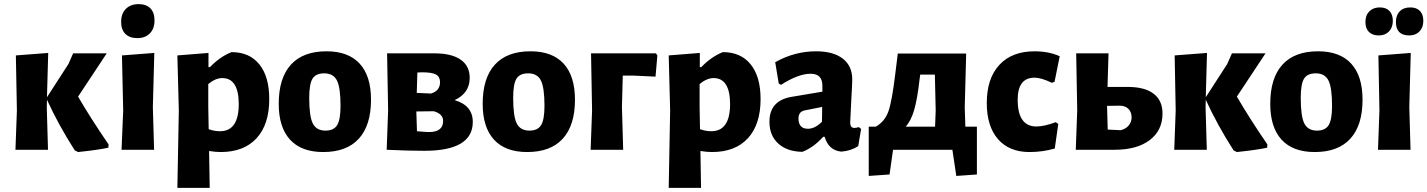

<svg xmlns="http://www.w3.org/2000/svg" viewBox="-20 -727 6929 932"><path d="M55 0 62 -191 57 -458 214 -470 208 -255 312 -416 335 -468H498L359 -258Q420 -153 507 -26L506 -10Q455 1 359 11L343 3Q263 -122 208 -243L207 -207L213 0Z M653 -707Q690 -707 710 -686.5Q730 -666 730 -628Q730 -588 707.5 -565Q685 -542 647 -542Q609 -542 588.5 -562.5Q568 -583 568 -621Q568 -661 591 -684Q614 -707 653 -707ZM570 0 578 -191 572 -458 729 -470 722 -207 728 0Z M992 -470V-401H999Q1048 -452 1104 -474Q1191 -474 1239 -414.5Q1287 -355 1287 -246Q1287 -123 1225.5 -56Q1164 11 1051 11Q1027 11 995 6L998 185H841L848 -191L841 -458ZM991 -207 993 -100Q1020 -90 1048 -90Q1139 -90 1139 -223Q1138 -348 1059 -348Q1026 -348 991 -319Z M1565 -478Q1671 -478 1726 -418Q1781 -358 1781 -243Q1781 -119 1722 -54Q1663 11 1549 11Q1443 11 1388 -49Q1333 -109 1333 -223Q1333 -348 1392 -413Q1451 -478 1565 -478ZM1554 -371Q1513 -371 1497 -345Q1481 -319 1481 -252Q1481 -162 1498.5 -127.5Q1516 -93 1560 -93Q1600 -93 1616.5 -119.5Q1633 -146 1633 -213Q1633 -302 1615.5 -336.5Q1598 -371 1554 -371Z M1857 0 1864 -191 1859 -468H2090Q2172 -468 2216 -437.5Q2260 -407 2260 -349Q2260 -275 2187 -241Q2275 -215 2275 -135Q2275 5 2040 5Q1959 5 1857 0ZM2028 -376Q2013 -376 2006 -375L2003 -276L2072 -273Q2116 -286 2116 -328Q2116 -354 2097 -365Q2078 -376 2028 -376ZM2086 -187 2001 -186 2004 -90Q2048 -86 2062 -86Q2131 -86 2131 -140Q2131 -174 2086 -187Z M2555 -478Q2661 -478 2716 -418Q2771 -358 2771 -243Q2771 -119 2712 -54Q2653 11 2539 11Q2433 11 2378 -49Q2323 -109 2323 -223Q2323 -348 2382 -413Q2441 -478 2555 -478ZM2544 -371Q2503 -371 2487 -345Q2471 -319 2471 -252Q2471 -162 2488.5 -127.5Q2506 -93 2550 -93Q2590 -93 2606.5 -119.5Q2623 -146 2623 -213Q2623 -302 2605.5 -336.5Q2588 -371 2544 -371Z M2847 0 2854 -191 2849 -468H3164L3171 -458L3162 -355L3056 -360H3003L2999 -207L3005 0Z M3377 -470V-401H3384Q3433 -452 3489 -474Q3576 -474 3624 -414.5Q3672 -355 3672 -246Q3672 -123 3610.5 -56Q3549 11 3436 11Q3412 11 3380 6L3383 185H3226L3233 -191L3226 -458ZM3376 -207 3378 -100Q3405 -90 3433 -90Q3524 -90 3524 -223Q3523 -348 3444 -348Q3411 -348 3376 -319Z M3941 -478Q4025 -478 4071 -442.5Q4117 -407 4117 -341Q4117 -324 4112 -235Q4107 -146 4107 -132Q4107 -106 4127 -106Q4136 -106 4149 -110L4160 -101L4146 -18Q4112 5 4064 9Q4002 3 3983 -63H3976Q3929 -11 3875 10Q3801 9 3758 -30Q3715 -69 3715 -136Q3715 -239 3823 -257L3972 -282V-311Q3972 -369 3915 -369Q3855 -369 3771 -315L3760 -322L3743 -425Q3837 -478 3941 -478ZM3971 -208 3886 -191Q3856 -185 3856 -152Q3856 -102 3902 -102Q3936 -102 3970 -136Z M4197 127V-112H4231Q4275 -137 4292.5 -186.5Q4310 -236 4326 -370L4338 -467H4670L4663 -207L4666 -112H4722V120L4622 127L4603 0H4315L4298 120ZM4444 -344Q4433 -246 4417.5 -193Q4402 -140 4376 -112H4519L4522 -191L4518 -365H4447Z M5002 -478Q5071 -478 5124 -454L5099 -330L5086 -325Q5034 -350 5002 -350Q4920 -350 4920 -243Q4920 -113 5011 -113Q5048 -113 5105 -134L5117 -125L5100 -6Q5041 11 4977 11Q4879 11 4824.5 -51.5Q4770 -114 4770 -227Q4770 -346 4831 -412Q4892 -478 5002 -478Z M5202 0 5209 -191 5204 -468H5361L5356 -305H5455Q5537 -305 5580 -272Q5623 -239 5623 -176Q5623 -94 5561 -47Q5499 0 5391 0ZM5354 -207 5357 -98 5420 -95Q5445 -101 5459 -118Q5473 -135 5473 -157Q5473 -184 5456.5 -199.5Q5440 -215 5411 -214L5354 -213Z M5680 0 5687 -191 5682 -458 5839 -470 5833 -255 5937 -416 5960 -468H6123L5984 -258Q6045 -153 6132 -26L6131 -10Q6080 1 5984 11L5968 3Q5888 -122 5833 -243L5832 -207L5838 0Z M6378 -478Q6484 -478 6539 -418Q6594 -358 6594 -243Q6594 -119 6535 -54Q6476 11 6362 11Q6256 11 6201 -49Q6146 -109 6146 -223Q6146 -348 6205 -413Q6264 -478 6378 -478ZM6367 -371Q6326 -371 6310 -345Q6294 -319 6294 -252Q6294 -162 6311.5 -127.5Q6329 -93 6373 -93Q6413 -93 6429.5 -119.5Q6446 -146 6446 -213Q6446 -302 6428.5 -336.5Q6411 -371 6367 -371Z M6678 -691Q6708 -691 6724.5 -674Q6741 -657 6741 -626Q6741 -594 6722.5 -574.5Q6704 -555 6673 -555Q6642 -555 6625 -572Q6608 -589 6608 -620Q6608 -653 6627 -672Q6646 -691 6678 -691ZM6826 -691Q6856 -691 6872.5 -674Q6889 -657 6889 -626Q6889 -594 6870.5 -574.5Q6852 -555 6821 -555Q6756 -555 6756 -620Q6756 -653 6774.5 -672Q6793 -691 6826 -691ZM6669 0 6676 -191 6671 -458 6828 -470 6821 -207 6827 0Z"/></svg>

Font: Alegreya Sans ExtraBold
Style: Regular
Weight: 800
Designer: Juan Pablo del Peral
Foundry: Huerta Tipografica
Version: Version 2.007